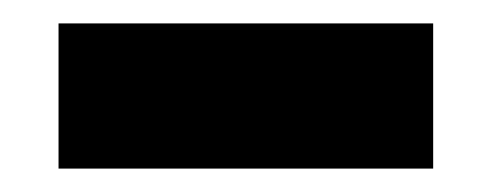

<svg xmlns="http://www.w3.org/2000/svg" viewBox="-20 -362 420 164"><path d="M30 -218V-342H350V-218Z"/></svg>

Font: Golos Text SemiBold
Style: Regular
Weight: 600
Designer: A.Korolkova, Vitaly Kuzmin
Foundry: ParaType Ltd
Version: Version 2.004